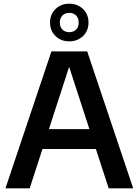

<svg xmlns="http://www.w3.org/2000/svg" viewBox="-20 -1018 750 1038"><path d="M9.5 0 258 -740H451.5L700 0H567.5L346 -680.5H361.5L140.5 0ZM166.5 -212.5 195.5 -320H513.5L542.5 -212.5ZM354.5 -794.5Q309.5 -794.5 280 -823.2Q250.5 -852 250.5 -896Q250.5 -940.5 280 -969.2Q309.5 -998 354.5 -998Q399.5 -998 429 -969.2Q458.5 -940.5 458.5 -896Q458.5 -852 429 -823.2Q399.5 -794.5 354.5 -794.5ZM354.5 -844Q377 -844 391.2 -858Q405.5 -872 405.5 -896Q405.5 -920.5 391.2 -934.5Q377 -948.5 354.5 -948.5Q332.5 -948.5 318 -934.5Q303.5 -920.5 303.5 -896Q303.5 -872 317.8 -858Q332 -844 354.5 -844Z"/></svg>

Font: Encode Sans SC SemiBold
Style: Regular
Weight: 600
Version: Version 3.002